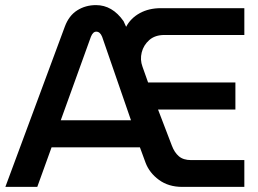

<svg xmlns="http://www.w3.org/2000/svg" viewBox="-20 -732 1012 752"><path d="M1 0 234 -628Q250 -671 282.5 -691.5Q315 -712 356 -712Q420 -712 464 -649L474 -627Q492 -661 527.5 -680.5Q563 -700 610 -700H937V-595H624Q587 -595 564.5 -575Q542 -555 535 -526.5Q528 -498 538 -471L560 -409H902V-303H599L653 -162Q663 -135 680.5 -120Q698 -105 728 -105H937V0H694Q640 0 602.5 -27.5Q565 -55 550 -95L528 -155H182L126 0ZM218 -261H493L380 -588Q372 -608 357 -608Q344 -608 336 -588Z"/></svg>

Font: MuseoModerno Medium
Style: Regular
Weight: 500
Designer: Pablo Cosgaya, Héctor Gatti, Marcela Romero, and the Authors of The MuseoModerno Project.
Foundry: Omnibus-Type Team
Version: Version 1.001